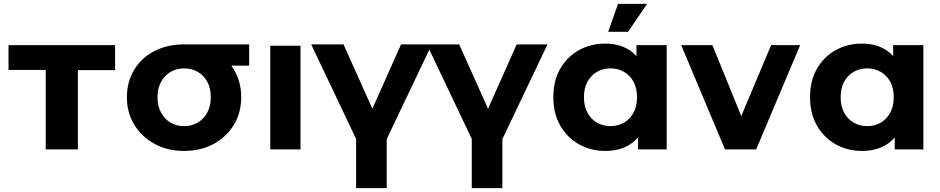

<svg xmlns="http://www.w3.org/2000/svg" viewBox="-20 -771 4854 991"><path d="M216 0V-410H24V-538H574V-409H382V0Z M930 8Q845 8 778.5 -28Q712 -64 673.5 -126.5Q635 -189 635 -269Q635 -350 673.5 -412.5Q712 -475 779 -508.5Q846 -542 932 -542Q958 -542 978 -542Q998 -542 1015 -542H1025Q1026 -542 1027 -542H1029Q1030 -542 1030 -542H1032Q1033 -542 1034 -542H1039Q1040 -542 1041 -542H1045Q1046 -542 1046 -542H1266V-432H1174Q1176 -429 1178 -426Q1225 -359 1225 -269Q1225 -189 1187 -126.5Q1149 -64 1082.5 -28Q1016 8 930 8ZM930 -120Q969 -120 1000 -138Q1031 -156 1049.5 -189.5Q1068 -223 1068 -269Q1068 -316 1050 -349Q1032 -382 1001 -400Q970 -418 930 -418Q891 -418 860.5 -400Q830 -382 811.5 -349Q793 -316 793 -269Q793 -223 811.5 -189.5Q830 -156 860.5 -138Q891 -120 930 -120Z M1375 0V-535H1531V0Z M1818 200V-54L1586 -542H1753L1902 -210L2050 -542H2209L1976 -53V200Z M2415 200V-54L2183 -542H2350L2499 -210L2647 -542H2806L2573 -53V200Z M3119 -607 3170 -751H3320L3222 -607ZM3104 8Q3029 8 2968 -26.5Q2907 -61 2871.5 -123Q2836 -185 2836 -269Q2836 -354 2871.5 -416Q2907 -478 2968 -512Q3029 -546 3104 -546Q3172 -546 3223 -516Q3247 -502 3265 -481V-538H3421V0H3273V-62Q3253 -38 3226 -22Q3175 8 3104 8ZM3131 -120Q3170 -120 3201 -138Q3232 -156 3250 -189.5Q3268 -223 3268 -269Q3268 -316 3250 -349Q3232 -382 3201 -400Q3170 -418 3131 -418Q3092 -418 3061 -400Q3030 -382 3012 -349Q2994 -316 2994 -269Q2994 -223 3012 -189.5Q3030 -156 3061 -138Q3092 -120 3131 -120Z M3722 0 3496 -538H3657L3806 -172L3960 -538H4110L3883 0Z M4429 8Q4354 8 4293 -26.5Q4232 -61 4196.5 -123Q4161 -185 4161 -269Q4161 -354 4196.5 -416Q4232 -478 4293 -512Q4354 -546 4429 -546Q4498 -546 4548 -516Q4572 -502 4590 -481V-538H4746V0H4598V-62Q4578 -38 4551 -22Q4500 8 4429 8ZM4456 -120Q4495 -120 4526 -138Q4557 -156 4575 -189.5Q4593 -223 4593 -269Q4593 -316 4575 -349Q4557 -382 4526 -400Q4495 -418 4456 -418Q4417 -418 4386 -400Q4355 -382 4337 -349Q4319 -316 4319 -269Q4319 -223 4337 -189.5Q4355 -156 4386 -138Q4417 -120 4456 -120Z"/></svg>

Font: Montserrat Z
Style: Bold
Weight: 700
Designer: Julieta Ulanovsky
Foundry: Julieta Ulanovsky
Version: Version 8.000